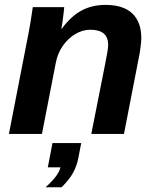

<svg xmlns="http://www.w3.org/2000/svg" viewBox="-20 -558 651 800"><path d="M212.4 -295.9 154.8 0H17.1L98.1 -415.5Q102.1 -435.1 106.7 -463.1Q111.3 -491.2 116.7 -528.3H247.6Q247.6 -525.4 245.4 -506.6Q243.2 -487.8 240.5 -467.3Q237.8 -446.8 235.8 -438H237.3Q273.9 -488.8 318.1 -513.2Q362.3 -537.6 419.4 -537.6Q493.7 -537.6 531.2 -502Q568.8 -466.3 568.8 -398.9Q568.8 -386.7 565.4 -360.1Q562 -333.5 558.6 -318.8L496.6 0H360.4L418 -290.5Q430.7 -352.5 430.7 -371.1Q430.7 -434.1 356.4 -434.1Q323.7 -434.1 293.2 -415.8Q262.7 -397.5 241.2 -366.2Q219.7 -335 212.4 -295.9ZM306.6 99.6Q299.8 133.8 284.7 161.6Q269.5 189.5 236.8 222.2H169.9Q224.6 173.3 231.9 139.2H179.2L198.7 38.1H318.4Z"/></svg>

Font: Arimo
Style: Italic
Weight: 400
Italic angle: -12°
Designer: Steve Matteson
Foundry: Monotype Imaging Inc.
Version: Version 1.33